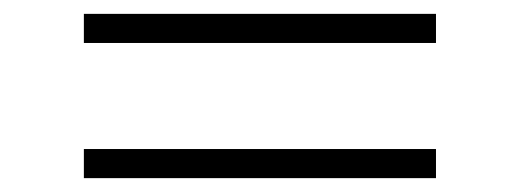

<svg xmlns="http://www.w3.org/2000/svg" viewBox="-20 -392 752 277"><path d="M101 -372V-330H609V-372ZM101 -177V-135H609V-177Z"/></svg>

Font: Sulaf Light
Style: Regular
Weight: 300
Designer: Bandar Raffah (Arabic) and Santiago Orozco (Latin)
Foundry: Caramella and Typemade
Version: Version 1.005;PS 001.005;hotconv 1.0.88;makeotf.lib2.5.64775